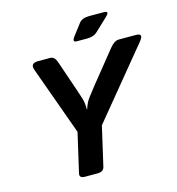

<svg xmlns="http://www.w3.org/2000/svg" viewBox="-125 -979 1000 1086"><g transform="rotate(-15 375.5 -436.0)"><path d="M392.1 -752Q362.8 -752 386.7 -783.2L436.5 -848.6Q454.1 -871.6 495.1 -871.6H581.1Q617.7 -871.6 585.9 -841.8L510.3 -770.5Q490.7 -752 452.1 -752ZM118.2 -658.2Q103 -700.2 150.9 -700.2H221.7Q247.1 -700.2 258.8 -666.5L320.8 -485.4Q329.1 -460.4 338.1 -432.4Q347.2 -404.3 347.2 -365.2H349.1Q358.4 -399.9 380.1 -428.5Q401.9 -457 424.3 -485.4L570.3 -666.5Q597.7 -700.2 623 -700.2H723.1Q771 -700.2 736.3 -658.2L405.8 -256.3L353 -26.9Q346.7 0 312.5 0H238.3Q204.1 0 210.4 -26.9L263.2 -256.3Z"/></g></svg>

Font: Istok
Style: Bold Italic
Weight: 700
Italic angle: -13°
Designer: Andrey V. Panov
Foundry: Andrey V. Panov
Version: Version 1.0.3